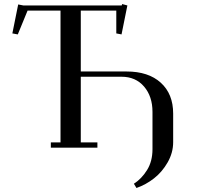

<svg xmlns="http://www.w3.org/2000/svg" viewBox="-20 -729 975 948"><path d="M41 -564 69.8 -707 95.2 -702.1H581.1L583 -709L608.9 -702.1L580.1 -559.1L554.2 -564V-676.8H378.9V-376H605Q712.9 -376 773.9 -320.6Q835 -265.1 835 -168V-26.9Q835 24.9 807.9 72.5Q780.8 120.1 740.5 151.6Q700.2 183.1 653.8 199.2L641.1 178.2Q678.7 154.3 705.8 111.1Q732.9 67.9 732.9 7.8V-176.8Q732.9 -252.9 691.4 -301.5Q649.9 -350.1 580.1 -350.1H378.9V-25.9H460.9V0H231V-25.9H278.8V-676.8H116.2L67.9 -559.1Z"/></svg>

Font: Dehuti Alt
Style: Bold
Weight: 700
Version: Version 1.2